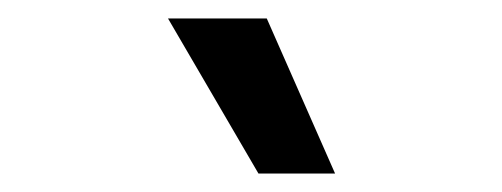

<svg xmlns="http://www.w3.org/2000/svg" viewBox="-20 -764 544 208"><path d="M269 -744 343 -576H260L162 -744Z"/></svg>

Font: Kantumruy Pro Medium
Style: Regular
Weight: 500
Designer: Sovichet Tep
Foundry: Sovichet Tep
Version: Version 1.002